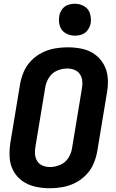

<svg xmlns="http://www.w3.org/2000/svg" viewBox="-20 -995 616 1023"><path d="M245 8Q278 8 312.5 2Q347 -4 379.5 -20Q412 -36 438 -62.5Q464 -89 478 -121.5Q492 -154 498 -188L550 -502Q557 -542 554 -580.5Q551 -619 533 -651.5Q515 -684 485 -705.5Q455 -727 417.5 -735Q380 -743 340 -743Q307 -743 272.5 -737Q238 -731 205.5 -715Q173 -699 147 -672.5Q121 -646 107 -613.5Q93 -581 87 -547L35 -233Q29 -194 31.5 -155Q34 -116 52 -83.5Q70 -51 100 -30Q130 -9 168 -0.5Q206 8 245 8ZM247 -105Q226 -105 207.5 -112.5Q189 -120 178.5 -136.5Q168 -153 166.5 -173.5Q165 -194 169 -215L221 -529Q225 -556 241 -581.5Q257 -607 284 -618.5Q311 -630 338 -630H339Q359 -630 377.5 -622.5Q396 -615 406.5 -598.5Q417 -582 418.5 -561.5Q420 -541 416 -521L364 -206Q360 -179 344.5 -154Q329 -129 301.5 -117Q274 -105 247 -105ZM379 -805Q398 -805 416.5 -811.5Q435 -818 447 -834.5Q459 -851 463 -870Q467 -897 459.5 -922.5Q452 -948 429 -961.5Q406 -975 379 -975Q360 -975 341.5 -968.5Q323 -962 311 -945.5Q299 -929 296 -911Q291 -883 298.5 -857.5Q306 -832 329 -818.5Q352 -805 379 -805Z"/></svg>

Font: Iosevka Sparkle Extrabold
Style: Italic
Weight: 800
Italic angle: -9°
Designer: Belleve Invis
Foundry: Belleve Invis
Version: Version 4.5.0; ttfautohint (v1.8.3)